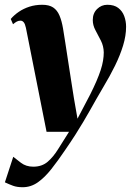

<svg xmlns="http://www.w3.org/2000/svg" viewBox="-50 -540 548 804"><path d="M58.5 -423.5Q55 -440 49.2 -446.8Q43.5 -453.5 36 -453.5Q27.5 -453.5 20.5 -449.8Q13.5 -446 4.5 -438.5L-5 -460.5Q9 -477 28.8 -490.5Q48.5 -504 73.2 -512Q98 -520 127 -520Q155.5 -520 172.5 -508.8Q189.5 -497.5 199 -475.2Q208.5 -453 214 -420.5Q218 -397 223.5 -360.8Q229 -324.5 235.5 -282.8Q242 -241 248.2 -200.8Q254.5 -160.5 259.5 -129L274.5 -43L328 -145Q343 -175 353.8 -200Q364.5 -225 371.5 -246.2Q378.5 -267.5 381.5 -286Q384.5 -304.5 384.5 -320.5Q384 -347 372.5 -369.8Q361 -392.5 349.8 -413.2Q338.5 -434 338.5 -456Q338.5 -484.5 356.5 -502.2Q374.5 -520 399.5 -520Q428 -520 445.2 -506.8Q462.5 -493.5 470.2 -472.5Q478 -451.5 478 -428Q478 -390.5 465.5 -349.5Q453 -308.5 431.8 -265.2Q410.5 -222 383.5 -177Q367 -149 353.2 -124.8Q339.5 -100.5 326.5 -77.5Q313.5 -54.5 298.8 -29.8Q284 -5 265.8 23.8Q247.5 52.5 223 88Q193 132.5 165 168Q137 203.5 108 223.8Q79 244 45 244Q21.5 244 5 238Q-11.5 232 -29.5 223.5L5.5 116.5Q16 125 37.5 141.5Q59 158 89.5 158Q125.5 158 149.5 137.5Q173.5 117 194 83.5Q214.5 50 239 12H145Z"/></svg>

Font: Merriweather 144pt ExtraBold
Style: Italic
Weight: 800
Italic angle: -7.8°
Version: Version 2.101